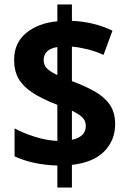

<svg xmlns="http://www.w3.org/2000/svg" viewBox="-20 -779 574 857"><path d="M236 -40Q179 -42 131.5 -52.5Q84 -63 45 -81V-206Q83 -185 135.5 -168.5Q188 -152 236 -150V-311Q166 -338 124 -366Q82 -394 62.5 -428.5Q43 -463 43 -512Q43 -587 96.5 -631.5Q150 -676 236 -684V-759H301V-686Q399 -682 482 -642L442 -534Q407 -550 370.5 -559Q334 -568 301 -571V-417Q355 -397 399 -373Q443 -349 468.5 -314Q494 -279 494 -225Q494 -153 445.5 -103.5Q397 -54 301 -43V58H236ZM236 -569Q175 -559 175 -511Q175 -488 189.5 -473.5Q204 -459 236 -444ZM301 -155Q363 -168 363 -217Q363 -240 347.5 -255Q332 -270 301 -285Z"/></svg>

Font: Noto Sans SemiCondensed
Style: Bold
Weight: 700
Width: 4
Designer: Monotype Design Team
Foundry: Monotype Imaging Inc.
Version: Version 2.013; ttfautohint (v1.8.4.7-5d5b)